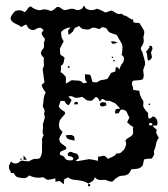

<svg xmlns="http://www.w3.org/2000/svg" viewBox="-20 -632 577 660"><path d="M267 -611Q270 -613 271.5 -609Q273 -605 275 -603Q293 -592 313 -602Q321 -600 328 -596.5Q335 -593 342 -589Q347 -591 353 -592.5Q359 -594 364 -596Q372 -591 380 -586.5Q388 -582 398 -585Q404 -579 410 -578Q417 -576 423 -571Q429 -566 437 -565Q438 -563 438 -560.5Q438 -558 439 -555Q444 -554 448.5 -553.5Q453 -553 459 -553Q463 -547 467 -540.5Q471 -534 475 -527Q477 -519 474.5 -511.5Q472 -504 474 -496Q475 -489 472.5 -483Q470 -477 466 -471Q462 -465 466 -459Q470 -453 471 -447Q473 -438 476 -429Q479 -420 479 -411Q477 -406 475.5 -401Q474 -396 472 -391Q473 -383 474 -375Q475 -367 470 -359Q462 -356 453.5 -356Q445 -356 437 -354Q431 -347 434.5 -339Q438 -331 438 -323Q443 -322 448 -321.5Q453 -321 459 -320Q459 -312 462 -304Q465 -296 470 -289Q474 -284 473 -278Q472 -272 472 -267Q479 -252 489 -244Q489 -239 489 -234Q489 -229 492 -224Q496 -224 499.5 -227Q503 -230 506 -232Q516 -229 519.5 -220Q523 -211 520 -201Q515 -201 511.5 -200.5Q508 -200 504 -200Q507 -196 510.5 -193Q514 -190 519 -186Q517 -178 517 -175Q519 -170 521.5 -166Q524 -162 526 -158Q518 -148 516.5 -137Q515 -126 510 -115Q508 -111 509.5 -107Q511 -103 509 -99Q506 -93 502 -87Q487 -87 475 -84Q473 -76 472 -69Q471 -62 464 -57Q457 -52 448.5 -51.5Q440 -51 432 -50Q429 -46 427 -41.5Q425 -37 421 -34Q412 -28 401 -28Q390 -28 382 -21Q377 -19 373.5 -14.5Q370 -10 366 -8Q360 -7 353.5 -9.5Q347 -12 342 -14Q332 -13 322.5 -13.5Q313 -14 306 -23Q304 -14 298 -9.5Q292 -5 284 -1Q273 -8 260.5 -10.5Q248 -13 236 -14Q229 -14 224 -16.5Q219 -19 214 -22Q209 -20 201 -16Q200 -11 200 -7Q200 -3 200 1Q192 -3 185 -10Q180 -9 177 -8.5Q174 -8 171 -7Q171 -10 170.5 -13.5Q170 -17 170 -19Q164 -17 158.5 -16Q153 -15 146 -14Q140 -14 134.5 -19Q129 -24 123 -22Q112 -20 101 -22Q90 -24 80 -29Q72 -19 61.5 -19.5Q51 -20 40 -23Q35 -25 32 -29.5Q29 -34 26 -38Q24 -37 18 -37Q16 -43 13 -48.5Q10 -54 11 -62Q12 -66 14 -69Q16 -72 18 -77Q24 -70 32.5 -70Q41 -70 46 -75Q52 -81 59 -79.5Q66 -78 73 -78Q78 -76 82.5 -79Q87 -82 92 -84Q99 -87 106 -86Q113 -85 118 -90Q125 -102 124.5 -116.5Q124 -131 125 -145Q123 -151 125 -156.5Q127 -162 130 -167Q125 -175 127 -184.5Q129 -194 127 -202Q129 -212 132.5 -221.5Q136 -231 131 -241Q135 -248 132.5 -254.5Q130 -261 127 -266Q129 -278 130 -290.5Q131 -303 137 -314Q132 -321 128.5 -326.5Q125 -332 123 -340Q125 -342 127.5 -344Q130 -346 133 -349Q131 -359 130 -369.5Q129 -380 127 -391Q126 -396 128.5 -399.5Q131 -403 131 -407Q131 -414 130.5 -420Q130 -426 131 -433Q128 -436 125.5 -439Q123 -442 121 -447Q120 -455 126.5 -462Q133 -469 131 -478Q130 -483 132 -488Q134 -493 134 -499Q130 -504 126.5 -508.5Q123 -513 123 -519Q125 -521 126.5 -524Q128 -527 130 -529Q127 -531 124 -533.5Q121 -536 118 -537Q109 -536 101 -531Q93 -526 85 -531Q79 -533 76 -538Q73 -543 70 -548Q62 -545 54 -539Q44 -546 32.5 -551Q21 -556 16 -567Q17 -575 21.5 -581.5Q26 -588 31 -593Q39 -597 48 -596.5Q57 -596 64 -590Q71 -594 74.5 -601Q78 -608 86 -610Q97 -600 114 -597Q119 -597 124 -598.5Q129 -600 134 -600Q147 -598 156 -594Q167 -599 174 -607Q182 -610 188 -605Q194 -600 201 -597Q211 -598 220 -601Q229 -604 239 -599Q247 -596 256 -599Q265 -602 267 -611ZM234 -531Q232 -524 226.5 -520Q221 -516 216 -512Q214 -520 214 -527Q220 -533 221 -538Q201 -535 190 -522Q190 -514 191.5 -506Q193 -498 199 -490Q195 -483 192 -477Q189 -471 186 -465Q186 -460 186.5 -455.5Q187 -451 187 -446Q190 -441 195 -439Q200 -437 202 -433Q200 -425 198.5 -417Q197 -409 189 -406Q191 -394 188 -384Q193 -382 197.5 -377.5Q202 -373 206 -368Q207 -362 206.5 -356.5Q206 -351 207 -345Q214 -348 219.5 -352.5Q225 -357 233 -356Q240 -355 247.5 -355Q255 -355 262 -350Q266 -345 270.5 -346Q275 -347 280 -349Q273 -354 272.5 -361.5Q272 -369 272 -377Q277 -376 281 -376Q285 -376 290 -375Q293 -369 294.5 -362.5Q296 -356 298 -350Q303 -350 309 -349Q315 -348 319 -353Q326 -357 333.5 -357.5Q341 -358 349 -361Q353 -366 356 -371.5Q359 -377 363 -382Q368 -384 376 -386Q377 -389 377 -392.5Q377 -396 378 -401Q380 -401 382 -400.5Q384 -400 386 -400L390 -392Q393 -404 401 -415Q406 -421 406 -430Q406 -439 398 -443Q400 -450 400 -455.5Q400 -461 401 -468Q401 -479 396 -486.5Q391 -494 386 -503Q384 -512 375.5 -514Q367 -516 361 -519Q353 -521 349.5 -529Q346 -537 338 -537Q332 -541 326.5 -535.5Q321 -530 315 -534Q310 -536 304.5 -537Q299 -538 294 -535Q287 -530 279.5 -530.5Q272 -531 266 -532Q258 -535 252 -543Q247 -540 241.5 -538Q236 -536 234 -531ZM215 -299Q218 -296 221 -293.5Q224 -291 226 -288Q221 -276 216 -270Q205 -275 202 -285H188Q186 -280 185 -275.5Q184 -271 182 -266Q187 -256 202 -248Q204 -244 204 -241Q199 -235 194 -229.5Q189 -224 185 -217Q184 -212 183 -205.5Q182 -199 184 -194Q185 -189 188.5 -185.5Q192 -182 195 -179Q194 -175 191.5 -171.5Q189 -168 187 -164Q185 -160 184 -156Q183 -152 185 -148Q186 -143 189.5 -140Q193 -137 197 -134.5Q201 -132 204.5 -129Q208 -126 208 -120Q202 -116 193 -113Q184 -110 186 -100Q191 -98 196 -96Q201 -94 203 -89Q206 -83 213 -81.5Q220 -80 225 -81Q230 -81 231.5 -84.5Q233 -88 230 -91Q226 -94 222 -94.5Q218 -95 214 -96Q214 -99 213 -102Q212 -105 216 -107Q221 -112 227 -109Q233 -106 239 -105Q245 -104 248 -99Q251 -94 251 -88Q249 -86 245.5 -83.5Q242 -81 240 -79Q241 -79 243 -78.5Q245 -78 247 -78Q256 -80 266 -81.5Q276 -83 287 -85Q302 -83 317 -79V-93Q330 -95 337 -97Q342 -95 345 -92Q348 -89 351 -86Q359 -90 367.5 -93.5Q376 -97 381 -105Q390 -103 396 -108Q402 -113 407 -118Q411 -126 413 -133Q415 -140 411 -148Q415 -155 422 -158.5Q429 -162 434 -167Q439 -174 437.5 -181Q436 -188 438 -196Q431 -199 426.5 -203Q422 -207 417 -212Q419 -216 421 -220Q423 -224 425 -228Q420 -236 416.5 -245Q413 -254 402 -255Q394 -257 392 -250Q390 -243 383 -242Q381 -242 379 -242Q377 -242 375 -243Q376 -246 376 -250Q376 -254 378 -256Q382 -258 386 -258Q390 -258 393 -259Q387 -265 381 -272Q375 -279 366 -281Q359 -286 351 -285.5Q343 -285 336 -290Q331 -294 328.5 -289.5Q326 -285 322 -283Q321 -294 310 -299Q305 -295 300 -289.5Q295 -284 287 -286Q279 -286 273.5 -291Q268 -296 262 -299Q257 -298 253.5 -297Q250 -296 246 -296Q238 -295 230.5 -299.5Q223 -304 215 -299ZM493 -208Q491 -205 492.5 -203Q494 -201 496.5 -200.5Q499 -200 501.5 -201.5Q504 -203 504 -206Q500 -212 493 -208ZM361 -489Q367 -491 373 -489.5Q379 -488 384 -486Q380 -484 375.5 -482.5Q371 -481 366 -482Q364 -484 363.5 -485.5Q363 -487 361 -489ZM492 -475Q494 -474 498.5 -474Q503 -474 503 -470Q505 -465 503 -460.5Q501 -456 499 -452Q501 -445 502 -438Q503 -431 495 -426Q493 -423 490 -424.5Q487 -426 487 -431Q487 -436 486 -442.5Q485 -449 482 -455Q486 -458 488.5 -462Q491 -466 494 -469Q494 -471 492 -475ZM364 -437Q370 -438 369 -433Q363 -431 364 -437ZM369 -426Q376 -427 374 -421Q368 -420 369 -426ZM214 -404Q221 -407 219 -399Q210 -397 214 -404ZM235 -273Q235 -284 247 -281Q247 -279 247.5 -277.5Q248 -276 248 -274Q243 -273 235 -273ZM323 -273Q325 -280 331.5 -280.5Q338 -281 344 -279Q345 -277 345 -274.5Q345 -272 346 -270Q340 -267 333 -266Q326 -265 323 -273ZM492 -276Q497 -277 496 -272Q488 -268 492 -276ZM206 -167Q213 -167 220 -168Q227 -169 233 -164Q236 -162 236 -157.5Q236 -153 237 -149Q227 -150 217.5 -153Q208 -156 206 -167ZM61 -98Q63 -95 66.5 -91Q70 -87 72 -83H61ZM50 -87Q54 -88 54.5 -86.5Q55 -85 54.5 -83.5Q54 -82 52 -82Q50 -82 50 -87ZM283 2Q285 -1 288.5 1Q292 3 289 7Q287 10 284 8Q281 6 283 2Z"/></svg>

Font: ErikasBuero
Style: Regular
Weight: 400
Designer: Peter Wiegel
Foundry: Peter Wiegel
Version: Version 1.006